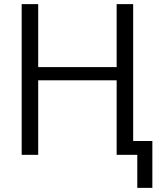

<svg xmlns="http://www.w3.org/2000/svg" viewBox="-20 -750 803 930"><path d="M165 -730V-425H545V-730H625V-67H718V160H645V0H625H595H545V-361H165V0H85V-730Z"/></svg>

Font: M PLUS 1p
Style: Regular
Weight: 400
Version: Version 1.062